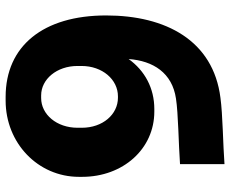

<svg xmlns="http://www.w3.org/2000/svg" viewBox="-86 -700 798 665"><g transform="rotate(90 312.5 -367.0)"><path d="M315 12H328C475 12 592 -100 592 -242V-253C592 -395 495 -503 366 -503H357C285 -503 224 -470 184 -414C190 -499 232 -565 321 -578C372 -586 479 -587 548 -592V-746C482 -741 376 -740 318 -732C120 -707 33 -543 33 -336C33 -118 139 12 315 12ZM310 -111C254 -111 208 -165 208 -237V-251C208 -323 255 -377 313 -377H318C376 -377 422 -324 422 -252V-237C422 -165 376 -111 319 -111Z"/></g></svg>

Font: Fixel Display ExtraBold
Style: Regular
Weight: 800
Designer: AlfaBravo + MacPaw
Foundry: Kyrylo Tkachov, Marchela Mozhyna, Serhii Makarenko, Maria Weinstein, Zakhar Kryvoshyya
Version: Version 1.211